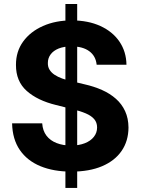

<svg xmlns="http://www.w3.org/2000/svg" viewBox="-20 -838 695 949"><path d="M303.3 90.9V-818.2H361.5V90.9ZM457.7 -518.1Q453.5 -561.1 421.2 -584.9Q388.8 -608.7 333.5 -608.7Q295.8 -608.7 269.9 -598.2Q244 -587.7 230.3 -569.2Q216.6 -550.8 216.6 -527.3Q215.9 -507.8 225 -493.3Q234 -478.7 250 -468.2Q266 -457.7 286.9 -450.1Q307.9 -442.5 331.7 -437.1L397 -421.5Q444.6 -410.9 484.4 -393.1Q524.1 -375.4 553.3 -349.4Q582.4 -323.5 598.5 -288.4Q614.7 -253.2 615.1 -207.7Q614.7 -141 581.1 -92.2Q547.6 -43.3 484.6 -16.5Q421.5 10.3 332.7 10.3Q244.7 10.3 179.5 -16.7Q114.3 -43.7 77.9 -96.8Q41.5 -149.9 39.8 -228.3H188.6Q191.1 -191.8 209.7 -167.4Q228.3 -143.1 259.8 -130.9Q291.2 -118.6 331 -118.6Q370 -118.6 399 -130Q427.9 -141.3 443.9 -161.6Q459.9 -181.8 459.9 -208.1Q459.9 -232.6 445.5 -249.3Q431.1 -266 403.6 -277.7Q376.1 -289.4 336.3 -299L257.1 -318.9Q165.1 -341.3 111.9 -388.8Q58.6 -436.4 58.9 -517Q58.6 -583.1 94.3 -632.5Q130 -681.8 192.5 -709.5Q255 -737.2 334.5 -737.2Q415.5 -737.2 476 -709.5Q536.6 -681.8 570.3 -632.5Q604 -583.1 605.1 -518.1Z"/></svg>

Font: InterMG
Style: Bold
Weight: 700
Designer: Rasmus Andersson
Foundry: rsms
Version: Version 3.019;December 26, 2023;FontCreator 15.0.0.2955 64-b